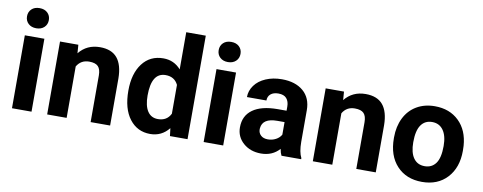

<svg xmlns="http://www.w3.org/2000/svg" viewBox="-64 -1055 3443 1370"><g transform="rotate(10 1657.5 -370.0)"><path d="M203.1 0H61.5V-528.3H203.1ZM53.2 -665Q53.2 -696.8 74.5 -717.3Q95.7 -737.8 132.3 -737.8Q168.5 -737.8 189.9 -717.3Q211.4 -696.8 211.4 -665Q211.4 -632.8 189.7 -612.3Q168 -591.8 132.3 -591.8Q96.7 -591.8 75 -612.3Q53.2 -632.8 53.2 -665Z M449.2 -528.3 453.6 -467.3Q510.3 -538.1 605.5 -538.1Q689.5 -538.1 730.5 -488.8Q771.5 -439.5 772.5 -341.3V0H631.3V-337.9Q631.3 -382.8 611.8 -403.1Q592.3 -423.3 546.9 -423.3Q487.3 -423.3 457.5 -372.6V0H316.4V-528.3Z M857.4 -268.1Q857.4 -391.6 912.8 -464.8Q968.3 -538.1 1064.5 -538.1Q1141.6 -538.1 1191.9 -480.5V-750H1333.5V0H1206.1L1199.2 -56.2Q1146.5 9.8 1063.5 9.8Q970.2 9.8 913.8 -63.7Q857.4 -137.2 857.4 -268.1ZM998.5 -257.8Q998.5 -183.6 1024.4 -144Q1050.3 -104.5 1099.6 -104.5Q1165 -104.5 1191.9 -159.7V-368.2Q1165.5 -423.3 1100.6 -423.3Q998.5 -423.3 998.5 -257.8Z M1591.8 0H1450.2V-528.3H1591.8ZM1441.9 -665Q1441.9 -696.8 1463.1 -717.3Q1484.4 -737.8 1521 -737.8Q1557.1 -737.8 1578.6 -717.3Q1600.1 -696.8 1600.1 -665Q1600.1 -632.8 1578.4 -612.3Q1556.6 -591.8 1521 -591.8Q1485.4 -591.8 1463.6 -612.3Q1441.9 -632.8 1441.9 -665Z M2014.2 0Q2004.4 -19 2000 -47.4Q1948.7 9.8 1866.7 9.8Q1789.1 9.8 1738 -35.2Q1687 -80.1 1687 -148.4Q1687 -232.4 1749.3 -277.3Q1811.5 -322.3 1929.2 -322.8H1994.1V-353Q1994.1 -389.6 1975.3 -411.6Q1956.5 -433.6 1916 -433.6Q1880.4 -433.6 1860.1 -416.5Q1839.8 -399.4 1839.8 -369.6H1698.7Q1698.7 -415.5 1727.1 -454.6Q1755.4 -493.7 1807.1 -515.9Q1858.9 -538.1 1923.3 -538.1Q2021 -538.1 2078.4 -489Q2135.7 -439.9 2135.7 -351.1V-122.1Q2136.2 -46.9 2156.7 -8.3V0ZM1897.5 -98.1Q1928.7 -98.1 1955.1 -112.1Q1981.4 -126 1994.1 -149.4V-240.2H1941.4Q1835.4 -240.2 1828.6 -167L1828.1 -158.7Q1828.1 -132.3 1846.7 -115.2Q1865.2 -98.1 1897.5 -98.1Z M2374 -528.3 2378.4 -467.3Q2435.1 -538.1 2530.3 -538.1Q2614.3 -538.1 2655.3 -488.8Q2696.3 -439.5 2697.3 -341.3V0H2556.2V-337.9Q2556.2 -382.8 2536.6 -403.1Q2517.1 -423.3 2471.7 -423.3Q2412.1 -423.3 2382.3 -372.6V0H2241.2V-528.3Z M2782.2 -269Q2782.2 -347.7 2812.5 -409.2Q2842.8 -470.7 2899.7 -504.4Q2956.5 -538.1 3031.7 -538.1Q3138.7 -538.1 3206.3 -472.7Q3273.9 -407.2 3281.7 -294.9L3282.7 -258.8Q3282.7 -137.2 3214.8 -63.7Q3147 9.8 3032.7 9.8Q2918.5 9.8 2850.3 -63.5Q2782.2 -136.7 2782.2 -262.7ZM2923.3 -258.8Q2923.3 -183.6 2951.7 -143.8Q2980 -104 3032.7 -104Q3084 -104 3112.8 -143.3Q3141.6 -182.6 3141.6 -269Q3141.6 -342.8 3112.8 -383.3Q3084 -423.8 3031.7 -423.8Q2980 -423.8 2951.7 -383.5Q2923.3 -343.3 2923.3 -258.8Z"/></g></svg>

Font: Robotiche
Style: Bold
Weight: 700
Designer: Google
Version: Version 2.001150; 2014